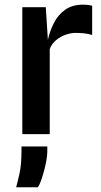

<svg xmlns="http://www.w3.org/2000/svg" viewBox="-20 -577 433 826"><path d="M76 0V-546H177L186 -405Q194 -443 211.8 -478Q229.5 -513 260.2 -535Q291 -557 338 -557Q359 -557 376.5 -552.5V-426.5Q359 -432 340 -433.8Q321 -435.5 305 -435.5Q285.5 -435.5 263 -427.8Q240.5 -420 221.5 -404.5Q202.5 -389 194 -366V0ZM49.5 228.5Q55.5 207 64 169Q72.5 131 72.5 69.5V53H183.5V77Q183.5 90 179.8 111.8Q176 133.5 169.8 157Q163.5 180.5 156.5 200Q149.5 219.5 143 228.5Z"/></svg>

Font: Spline Sans Medium
Style: Regular
Weight: 500
Designer: Eben Sorkin, Mirko Velimirovic
Foundry: Sorkin Type
Version: Version 1.000; ttfautohint (v1.8.3)